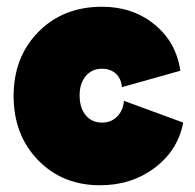

<svg xmlns="http://www.w3.org/2000/svg" viewBox="-20 -532 574 564"><path d="M273.9 12.2Q163.1 12.2 91.6 -61.8Q20 -135.7 20 -250Q20 -364.7 93 -438.5Q166 -512.2 279.8 -512.2Q370.1 -512.2 433.8 -460.2Q497.6 -408.2 509.8 -324.2L337.9 -275.9Q336.4 -300.8 320.6 -315.4Q304.7 -330.1 279.8 -330.1Q250 -330.1 231.9 -308.6Q213.9 -287.1 213.9 -252Q213.9 -215.3 231.7 -193.6Q249.5 -171.9 279.8 -171.9Q306.2 -171.9 323.7 -189.2Q341.3 -206.5 344.2 -235.8L518.1 -171.9Q502.9 -90.8 434.8 -39.3Q366.7 12.2 273.9 12.2Z"/></svg>

Font: Apfel Grotezk Satt
Style: Regular
Weight: 900
Designer: Luigi Gorlero
Foundry: © 2023, Luigi Gorlero & Collletttivo
Version: Version 2.000;Glyphs 3.2 (3217)